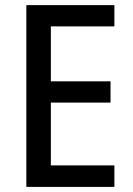

<svg xmlns="http://www.w3.org/2000/svg" viewBox="-20 -734 521 754"><path d="M429.2 0H83.5V-713.9H429.2V-630.4H179.7V-414.6H414.1V-331.1H179.7V-84.5H429.2Z"/></svg>

Font: Open Sans SemiCondensed Medium
Style: Regular
Weight: 500
Width: 4
Designer: Monotype Design Team
Foundry: Monotype Imaging Inc.
Version: Version 3.000